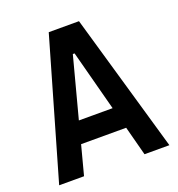

<svg xmlns="http://www.w3.org/2000/svg" viewBox="-126 -798 839 903"><g transform="rotate(-20 293.0 -346.5)"><path d="M17.1 0 217.3 -693.4H368.7L568.8 0H444.3L405.8 -146.5H180.2L141.6 0ZM288.6 -558.1 208.5 -254.9H377.4L297.4 -558.1Z"/></g></svg>

Font: Caskaydia Cove SemiBold
Style: Regular
Weight: 600
Monospace: yes
Designer: Aaron Bell
Foundry: Saja Typeworks
Version: Version 4.300; ttfautohint (v1.8.3)